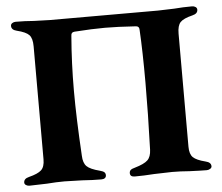

<svg xmlns="http://www.w3.org/2000/svg" viewBox="-49 -710 888 768"><g transform="rotate(-5 395.0 -326.0)"><path d="M19 -11Q19 -27 40 -32Q76 -41 90 -54Q104 -67 104 -97V-551Q104 -583 91.5 -596.5Q79 -610 42 -619Q21 -624 21 -640Q21 -647 27 -651Q33 -655 41 -655Q78 -655 114 -652Q160 -650 178 -650H398H612Q631 -650 677 -652Q713 -655 749 -655Q757 -655 763 -651Q769 -647 769 -640Q769 -624 748 -619Q711 -610 698.5 -596.5Q686 -583 686 -551V-97Q686 -67 699.5 -54Q713 -41 749 -32Q771 -27 771 -11Q771 -5 764.5 -1Q758 3 751 3Q730 3 682 1Q645 -2 612 -2Q592 -2 540 0Q498 3 462 3Q443 3 443 -12Q443 -20 448 -24.5Q453 -29 465 -32Q503 -43 517 -56.5Q531 -70 532 -98Q537 -245 537 -366Q537 -493 532 -580Q532 -594 519 -595Q444 -600 395 -600Q344 -600 272 -595Q258 -594 258 -579Q249 -471 249 -359Q249 -251 258 -98Q259 -69 272.5 -55.5Q286 -42 325 -32Q337 -29 342 -24.5Q347 -20 347 -12Q347 -5 342 -1Q337 3 328 3Q292 3 251 0Q199 -2 180 -2Q147 -2 109 1Q59 3 39 3Q31 3 25 -1Q19 -5 19 -11Z"/></g></svg>

Font: EB Garamond
Style: Bold
Weight: 700
Designer: Georg Duffner and Octavio Pardo
Foundry: Georg Duffner
Version: Version 1.000; ttfautohint (v1.6)